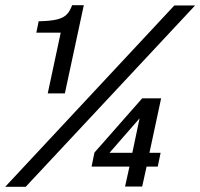

<svg xmlns="http://www.w3.org/2000/svg" viewBox="-58 -720 772 740"><path d="M126 -360 176 -594H82L91 -638Q139 -639 163.5 -645.5Q188 -652 200 -665Q212 -678 220 -700H265L192 -360ZM-38 0 614 -699H694L41 0ZM424 -1 441 -78H295L306 -132L490 -341H563L518 -131H561L550 -78H507L490 -1ZM364 -131H452L480 -264Z"/></svg>

Font: Fragment Mono
Style: Italic
Weight: 400
Italic angle: -12°
Designer: Wei Huang based on Nimbus Sans by URW Studio, based on Helvetica by Max Miedinger.
Foundry: Wei Huang
Version: Version 1.011; ttfautohint (v1.8.4.7-5d5b)